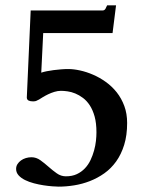

<svg xmlns="http://www.w3.org/2000/svg" viewBox="-20 -694 552 727"><path d="M41 -54.2Q41 -64.5 46.1 -72.5Q51.3 -80.6 59.3 -86.4Q67.4 -92.3 77.9 -95.5Q88.4 -98.6 99.1 -98.6Q117.2 -98.6 132.8 -87.4Q148.4 -76.2 163.8 -62.5Q179.2 -48.8 195.1 -37.6Q210.9 -26.4 229.5 -26.4Q253.4 -26.4 271 -34.7Q288.6 -43 301.5 -56.6Q314.5 -70.3 322.8 -87.9Q331.1 -105.5 336.2 -124Q341.3 -142.6 343.3 -160.4Q345.2 -178.2 345.2 -192.9Q345.2 -227.5 338.4 -252.4Q331.5 -277.3 320.1 -294.9Q308.6 -312.5 294.2 -323.2Q279.8 -334 264.9 -340.1Q250 -346.2 235.8 -348.1Q221.7 -350.1 210.9 -350.1Q198.7 -350.1 186 -346.2Q173.3 -342.3 162.1 -336.9Q150.9 -331.5 141.8 -325.9Q132.8 -320.3 127.4 -316.9Q124.5 -315.9 122.6 -314.7Q120.6 -313.5 118.4 -312.5Q116.2 -311.5 113.3 -310.8Q110.4 -310.1 105.5 -310.1Q94.7 -310.1 88.4 -313.2Q82 -316.4 81.5 -324.2L96.2 -654.3H367.7Q372.1 -654.3 374.8 -656Q377.4 -657.7 379.2 -660.4Q380.9 -663.1 382.1 -666.5Q383.3 -669.9 385.7 -673.8H419.4L406.2 -568.8H143.6L136.2 -418.9Q145 -421.9 157 -424.3Q168.9 -426.8 182.9 -428.5Q196.8 -430.2 210.9 -431.4Q225.1 -432.6 238.3 -432.6Q258.8 -432.6 283.2 -427.2Q307.6 -421.9 332.5 -411.1Q357.4 -400.4 380.6 -383.8Q403.8 -367.2 421.9 -344.5Q439.9 -321.8 450.7 -292.7Q461.4 -263.7 461.4 -228.5Q461.4 -181.6 450.2 -145.5Q439 -109.4 419.7 -82.5Q400.4 -55.7 374.8 -37.6Q349.1 -19.5 320.3 -8.3Q291.5 2.9 261 7.8Q230.5 12.7 202.1 12.7Q193.4 12.7 178 11.5Q162.6 10.3 144.8 7.6Q127 4.9 108.4 0Q89.8 -4.9 75 -12.2Q60.1 -19.5 50.5 -30Q41 -40.5 41 -54.2Z"/></svg>

Font: Cardo
Style: Bold
Weight: 700
Designer: David J. Perry
Foundry: David J. Perry
Version: Version 1.0011